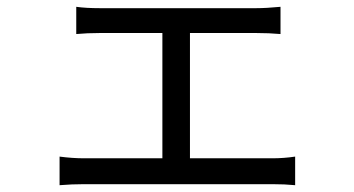

<svg xmlns="http://www.w3.org/2000/svg" viewBox="-20 -537 1040 564"><path d="M780 -72Q814 -72 847 -77V7Q817 4 780 4H227Q191 4 155 7V-77Q193 -72 227 -72H457V-440H273Q236 -440 204 -437V-517Q232 -513 273 -513H733Q762 -513 804 -517V-437Q771 -440 733 -440H538V-72Z"/></svg>

Font: Source Han Sans K Regular
Style: Regular
Weight: 400
Designer: Ryoko NISHIZUKA  (kana & ideographs); Paul D. Hunt (Latin, Greek & Cyrillic); Wenlong ZHANG  (bopomofo); Sandoll Communi
Foundry: Adobe Systems Incorporated
Version: Version 1.00 July 18, 2014, initial release